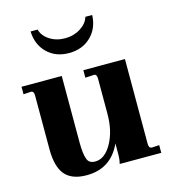

<svg xmlns="http://www.w3.org/2000/svg" viewBox="-100 -724 732 816"><g transform="rotate(-15 266.0 -316.0)"><path d="M182 10Q117 10 87 -25.5Q57 -61 57 -138V-375Q57 -394 44 -394L11 -392V-425H188V-132Q188 -82 197 -59Q204 -37 232 -37Q274 -37 304 -90Q334 -143 334 -220V-374Q334 -394 322 -394L283 -392V-425H466V-51Q466 -33 479 -32L512 -34V0H329Q334 -17 334 -44V-89Q289 10 182 10ZM109 -642H140Q147 -614 176 -595Q205 -576 244 -576Q282 -576 312 -595Q342 -614 350 -642H380Q378 -584 340.5 -547.5Q303 -511 244 -511Q185 -511 148 -547.5Q111 -584 109 -642Z"/></g></svg>

Font: UnnaBold
Style: Bold
Weight: 700
Designer: Jorge de Buen Unna
Foundry: Omnibus-Type
Version: Version 2.008;hotconv 1.0.109;makeotfexe 2.5.65596